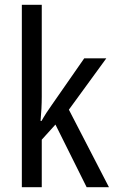

<svg xmlns="http://www.w3.org/2000/svg" viewBox="-20 -780 480 800"><path d="M154 -377V-760H71V0H154V-198L211 -261L341 0H434L267 -323L423 -537H331L196 -343C182 -324 164 -296 153 -276H149C152 -308 154 -345 154 -377Z"/></svg>

Font: Noto Sans Devanagari UI Condensed
Style: Regular
Weight: 400
Width: 3
Designer: Jelle Bosma - Monotype Design Team
Foundry: Monotype Imaging Inc.
Version: Version 2.004